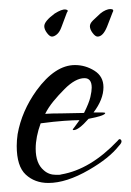

<svg xmlns="http://www.w3.org/2000/svg" viewBox="-20 -393 289 425"><path d="M87 12Q57 12 37 -6.5Q17 -25 17 -70Q17 -82 19 -96Q28 -147 61 -193Q102 -249 146 -249Q169 -249 189 -236.5Q209 -224 209 -200Q209 -173 187 -144H207Q212 -144 213 -143Q213 -137 176 -130Q154 -105 143 -105Q141 -105 141 -107Q141 -106 156 -127Q143 -127 121.5 -125.5Q100 -124 70 -120Q59 -90 59 -64Q59 -31 77 -16Q88 -6 104 -6Q107 -6 110 -6Q113 -6 116 -7Q180 -18 240 -81Q245 -88 248 -83Q249 -82 249 -80Q249 -76 243 -70Q222 -43 177 -17Q127 12 87 12ZM80 -141Q94 -142 116 -142L166 -143Q177 -165 180 -178Q183 -191 183 -199Q183 -220 167 -220Q147 -220 123 -196Q109 -182 98 -168.5Q87 -155 80 -141ZM196 -312Q191 -312 185 -320Q179 -328 179 -335Q179 -341 185.5 -347.5Q192 -354 202 -363Q208 -368 214 -370.5Q220 -373 224 -373Q234 -373 229 -365L217 -334Q208 -312 196 -312ZM95 -312Q90 -312 84 -320Q78 -328 78 -335Q78 -346 101 -363Q117 -373 125 -372Q133 -371 128 -365L116 -333Q112 -322 106 -317Q100 -312 95 -312Z"/></svg>

Font: Lovers Quarrel
Style: Regular
Weight: 400
Designer: Robert E. Leuschke
Foundry: Robert E. Leuschke
Version: Version 1.010; ttfautohint (v1.8.3)